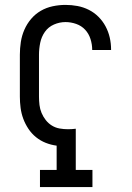

<svg xmlns="http://www.w3.org/2000/svg" viewBox="-20 -763 540 783"><path d="M143 0V-70H211V-169Q188 -172 166.5 -180.5Q145 -189 127 -203.5Q109 -218 96 -237.5Q83 -257 75 -278.5Q67 -300 64 -323Q61 -346 61 -369V-540Q61 -566 65 -592Q69 -618 79.5 -642Q90 -666 107 -686Q124 -706 146.5 -719Q169 -732 195 -737.5Q221 -743 247 -743Q272 -743 296 -738.5Q320 -734 342 -723Q364 -712 381.5 -694.5Q399 -677 410.5 -655.5Q422 -634 427.5 -610Q433 -586 433 -561Q433 -561 433 -560Q433 -559 433 -559H356Q356 -559 356 -559.5Q356 -560 356 -560Q356 -582 349 -604Q342 -626 327 -642Q312 -658 290.5 -665.5Q269 -673 247 -673Q223 -673 200 -663Q177 -653 163 -633Q149 -613 144 -588.5Q139 -564 139 -540V-369Q139 -352 141 -335Q143 -318 149.5 -302.5Q156 -287 166.5 -273.5Q177 -260 191.5 -251Q206 -242 223 -239Q240 -236 257 -236Q265 -236 273 -236.5Q281 -237 289 -238V-70H357V0Z"/></svg>

Font: Iosevka Gothic
Style: Regular
Weight: 400
Monospace: yes
Designer: Belleve Invis
Foundry: Belleve Invis
Version: Version 15.5.1; ttfautohint (v1.8.4)